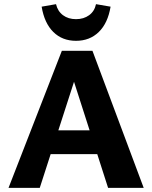

<svg xmlns="http://www.w3.org/2000/svg" viewBox="-20 -902 731 922"><path d="M499 0 314 -576H357L171 0H21L277 -658H424L670 0ZM137 -162 179 -276H473L532 -162ZM345 -706Q279 -706 236 -748.5Q193 -791 180 -870L249 -882Q257 -848 282.5 -829Q308 -810 345 -810Q382 -810 408 -829Q434 -848 441 -882L511 -870Q498 -791 454.5 -748.5Q411 -706 345 -706Z"/></svg>

Font: Ysabeau ExtraBold
Style: Regular
Weight: 800
Designer: Christian Thalmann (Catharsis Fonts)
Version: Version 2.002